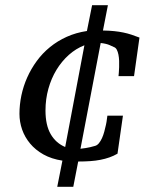

<svg xmlns="http://www.w3.org/2000/svg" viewBox="-20 -612 596 742"><path d="M498 -317.9H438Q438.5 -321.8 439.2 -331.1Q439.9 -340.3 440.4 -352.3Q440.9 -364.3 440.4 -377Q439.9 -389.6 437.7 -400.9Q435.5 -412.1 431.2 -420.2Q426.8 -428.2 419.9 -430.2Q417 -431.6 404.1 -437.5Q391.1 -443.4 369.1 -445.8L291 -37.1Q313 -39.6 328.4 -43.2Q343.8 -46.9 346.2 -47.9Q355 -49.8 362.1 -58.3Q369.1 -66.9 374.3 -78.4Q379.4 -89.8 383.1 -103.5Q386.7 -117.2 389.4 -129.4Q392.1 -141.6 393.1 -151.4L395 -165H455.1L434.1 -18.1Q418.9 -9.3 402.8 -3.7Q386.7 2 368.2 5.6Q349.6 9.3 328.4 10.7Q307.1 12.2 282.2 12.2L263.2 109.9H201.2L221.2 8.8Q179.2 2.4 147.9 -15.1Q116.7 -32.7 96.2 -57.4Q75.7 -82 65.4 -111.6Q55.2 -141.1 55.2 -171.9Q55.2 -207.5 62.7 -243.4Q70.3 -279.3 85.2 -312.7Q100.1 -346.2 122.1 -376.2Q144 -406.2 173.1 -429.9Q202.1 -453.6 237.8 -469.7Q273.4 -485.8 315.9 -492.2L335.9 -591.8H397L377.9 -494.1Q402.3 -493.7 421.4 -491.7Q440.4 -489.7 456.8 -486.3Q473.1 -482.9 488 -478Q502.9 -473.1 519 -466.8ZM306.2 -437Q273.4 -424.3 245.8 -399.7Q218.3 -375 198.2 -342Q178.2 -309.1 167 -269Q155.8 -229 155.8 -185.1Q155.8 -128.4 175.8 -93.8Q195.8 -59.1 231.9 -43.9Z"/></svg>

Font: Charis SIL APac
Style: Italic
Weight: 400
Italic angle: -11°
Foundry: SIL International
Version: Version 5.000